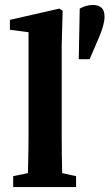

<svg xmlns="http://www.w3.org/2000/svg" viewBox="-20 -755 442 775"><path d="M287.1 0H33.2V-43.9L92.8 -56.2Q95.2 -153.8 95.2 -210V-625L20 -634.8V-674.8L219.2 -720.2L232.9 -711.9L229 -569.8V-210Q229 -131.3 231 -56.2L287.1 -43.9ZM354.5 -734.9Q402.8 -734.9 401.9 -687Q401.9 -654.3 377 -598.1L341.8 -516.1H297.9L301.8 -720.2Q328.1 -734.9 354.5 -734.9Z"/></svg>

Font: SourceSerifPro-Bold
Style: Bold
Weight: 700
Designer: Frank Grießhammer
Foundry: Adobe Systems Incorporated
Version: Version 1.014;PS Version 1.0;hotconv 1.0.73;makeotf.lib2.5.5